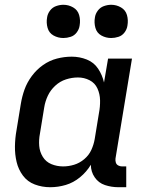

<svg xmlns="http://www.w3.org/2000/svg" viewBox="-20 -775 616 803"><path d="M190 8Q223 8 255 -1.5Q287 -11 314.5 -33.5Q342 -56 360 -86Q360 -57 376 -33.5Q392 -10 419 -1Q446 8 476 8H508V-79H490Q482 -79 474.5 -83Q467 -87 464.5 -95Q462 -103 463 -112L532 -530H432L415 -430Q408 -461 390.5 -487.5Q373 -514 343 -526Q313 -538 280 -538Q249 -538 218 -530Q187 -522 160 -503Q133 -484 113 -457Q93 -430 82.5 -400.5Q72 -371 67 -340L49 -230Q43 -197 42.5 -163Q42 -129 49.5 -97.5Q57 -66 76 -40.5Q95 -15 125.5 -3.5Q156 8 190 8ZM244 -79Q218 -79 195 -88.5Q172 -98 159 -119Q146 -140 144 -165Q142 -190 147 -216L165 -326Q169 -351 180 -374.5Q191 -398 211 -416.5Q231 -435 256 -443Q281 -451 306 -451Q332 -451 354.5 -439.5Q377 -428 387.5 -405Q398 -382 398.5 -355.5Q399 -329 394 -303L376 -193Q372 -170 362 -148Q352 -126 332.5 -109.5Q313 -93 290 -86Q267 -79 244 -79ZM445 -616Q460 -616 475.5 -621Q491 -626 501 -639.5Q511 -653 513 -668Q517 -691 511 -712Q505 -733 486 -744Q467 -755 445 -755Q430 -755 414.5 -749.5Q399 -744 389 -730.5Q379 -717 377 -702Q373 -680 379 -658.5Q385 -637 404 -626.5Q423 -616 445 -616ZM245 -616Q260 -616 275.5 -621Q291 -626 301 -639.5Q311 -653 313 -668Q317 -691 311 -712Q305 -733 286 -744Q267 -755 245 -755Q230 -755 214.5 -749.5Q199 -744 189 -730.5Q179 -717 177 -702Q173 -680 179 -658.5Q185 -637 204 -626.5Q223 -616 245 -616Z"/></svg>

Font: Iosevka Sparkle Medium
Style: Italic
Weight: 500
Italic angle: -9°
Designer: Belleve Invis
Foundry: Belleve Invis
Version: Version 4.5.0; ttfautohint (v1.8.3)